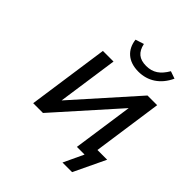

<svg xmlns="http://www.w3.org/2000/svg" viewBox="-233 -909 1200 1200"><g transform="rotate(45 366.5 -309.0)"><path d="M207.5 0 564.9 -400.4 507.3 0H575.2L512.7 132.8H597.7L697.8 -77.1H611.8L677.7 -539.1H592.3L234.4 -137.7L292 -539.1H198.2L121.1 0ZM446.3 -604C529.3 -604 598.1 -647.9 637.2 -732.9L588.4 -750C554.2 -691.4 515.1 -663.6 455.1 -663.6C395 -663.6 361.3 -690.9 348.6 -751L292.5 -732.9C302.2 -652.8 356.9 -604 446.3 -604Z"/></g></svg>

Font: Winston
Style: Italic
Weight: 400
Italic angle: -8.13011°
Designer: Vernon Adams, Kim Jin-seong, David Berlow, Cristiano Sobral
Foundry: The Winston Project Authors
Version: Version 3.004